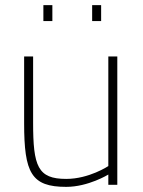

<svg xmlns="http://www.w3.org/2000/svg" viewBox="-20 -720 556 748"><path d="M374 -638V-700H339V-638ZM184 -638V-700H149V-638ZM437 0H402V-40C402 -40 324 8 238 8C102 8 74 -46 74 -240V-500H109V-242C109 -72 127 -23 238 -23C327 -23 402 -73 402 -73V-500H437Z"/></svg>

Font: RazerF5 Thin
Style: Regular
Weight: 250
Foundry: Razer Inc.
Version: Version 2